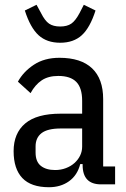

<svg xmlns="http://www.w3.org/2000/svg" viewBox="-20 -772 529 804"><path d="M403 0Q326 0 326 -81V-85H316Q304 -38 269 -13Q234 12 185 12Q110 12 73.5 -26.5Q37 -65 37 -139Q37 -214 85.5 -255Q134 -296 234 -296H324V-350Q324 -404 299.5 -429Q275 -454 224 -454Q182 -454 154.5 -435.5Q127 -417 108 -382L55 -430Q78 -472 122 -501Q166 -530 229 -530Q319 -530 365.5 -486Q412 -442 412 -357V-75H462V0ZM211 -60Q235 -60 256 -68Q277 -76 292 -89.5Q307 -103 315.5 -120.5Q324 -138 324 -158V-234H235Q179 -234 154 -214.5Q129 -195 129 -159V-133Q129 -95 151 -77.5Q173 -60 211 -60ZM232 -593Q176 -593 141.5 -624.5Q107 -656 84 -728L133 -752L152 -717Q168 -685 185.5 -673Q203 -661 232 -661Q261 -661 278.5 -673Q296 -685 313 -717L331 -752L380 -728Q357 -656 322.5 -624.5Q288 -593 232 -593Z"/></svg>

Font: IBM Plex Sans Cond Text
Style: Regular
Weight: 450
Width: 3
Designer: Mike Abbink, Paul van der Laan, Pieter van Rosmalen
Foundry: Bold Monday
Version: Version 1.3